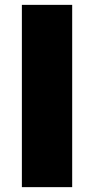

<svg xmlns="http://www.w3.org/2000/svg" viewBox="-20 -770 387 790"><path d="M70 0H277V-750H70Z"/></svg>

Font: Bounded
Style: Bold
Weight: 700
Designer: Vlad Churkin
Version: Version 3.0